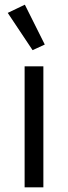

<svg xmlns="http://www.w3.org/2000/svg" viewBox="-20 -799 290 819"><path d="M85 0V-516H165V0ZM13 -744 86 -779 171 -609 119 -585Z"/></svg>

Font: IBM Plex Sans Thai
Style: Regular
Weight: 400
Designer: Mike Abbink, Paul van der Laan, Pieter van Rosmalen, Ben Mitchell, Mark Frömberg
Foundry: Bold Monday
Version: Version 1.2